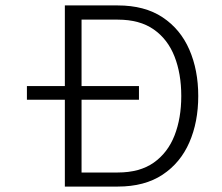

<svg xmlns="http://www.w3.org/2000/svg" viewBox="-20 -687 817 707"><path d="M491.7 -370.1V-319.8H79.1V-370.1ZM710 -333.5Q710 -237.8 677.2 -162.6Q644.5 -87.4 578.6 -43.7Q512.7 0 413.6 0H218.8V-667H413.6Q512.7 -667 578.6 -623.3Q644.5 -579.6 677.2 -504.2Q710 -428.7 710 -333.5ZM647.5 -333.5Q647.5 -415.5 622.6 -479Q597.7 -542.5 546.1 -578.6Q494.6 -614.7 413.6 -614.7H280.3V-51.8H413.6Q494.6 -51.8 546.1 -88.1Q597.7 -124.5 622.6 -188Q647.5 -251.5 647.5 -333.5Z"/></svg>

Font: Estedad-FD Light
Style: Regular
Weight: 300
Designer: Amin Abedi
Version: Version 7.3